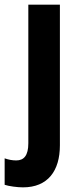

<svg xmlns="http://www.w3.org/2000/svg" viewBox="-59 -567 341 827"><path d="M40 240C147 240 199 169 199 59V-547H63V50C63 103 44 124 11 124C-6 124 -22 121 -39 115V229C-21 235 15 240 40 240Z"/></svg>

Font: Noto Sans Ethiopic Condensed
Style: Bold
Weight: 700
Width: 3
Designer: Monotype Design Team
Foundry: Monotype Imaging Inc.
Version: Version 2.102